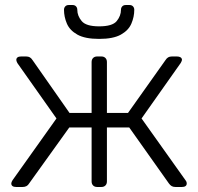

<svg xmlns="http://www.w3.org/2000/svg" viewBox="-20 -745 789 765"><path d="M44 0Q35 0 30 -3.5Q25 -7 25 -14Q25 -19 30 -27L205 -273L49 -494Q47 -498 46 -501Q45 -504 45 -506Q45 -513 50 -516.5Q55 -520 64 -520H84Q93 -520 99 -516.5Q105 -513 110 -505L257 -295H345V-498Q345 -508 351 -514Q357 -520 367 -520H384Q394 -520 400 -514Q406 -508 406 -498V-295H490L639 -505Q644 -513 650 -516.5Q656 -520 665 -520H685Q694 -520 699.5 -516.5Q705 -513 705 -506Q705 -504 703.5 -501Q702 -498 700 -494L544 -273L719 -27Q724 -21 724 -14Q724 -7 719 -3.5Q714 0 705 0H679Q670 0 664 -3.5Q658 -7 653 -14L495 -237H406V-22Q406 -12 400 -6Q394 0 384 0H367Q357 0 351 -6Q345 -12 345 -22V-237H256L96 -14Q92 -7 85.5 -3.5Q79 0 70 0ZM375 -590Q319 -590 288.5 -607Q258 -624 246.5 -651Q235 -678 235 -706Q235 -714 240 -719.5Q245 -725 254 -725H269Q278 -725 283 -719.5Q288 -714 288 -706Q288 -682 305.5 -661Q323 -640 375 -640Q428 -640 445 -661Q462 -682 462 -706Q462 -714 467 -719.5Q472 -725 481 -725H496Q505 -725 510 -719.5Q515 -714 515 -706Q515 -678 503.5 -651Q492 -624 461.5 -607Q431 -590 375 -590Z"/></svg>

Font: Rubik Light
Style: Regular
Weight: 300
Designer: Hubert and Fischer
Foundry: Hubert and Fischer
Version: Version 2.300;gftools[0.9.30]